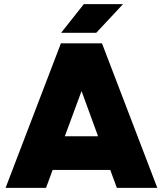

<svg xmlns="http://www.w3.org/2000/svg" viewBox="-20 -910 789 930"><path d="M514 -87H235L203 0H7L275 -700H474L742 0H546ZM386 -890H576L446 -751H276ZM455 -250 375 -469 294 -250Z"/></svg>

Font: Oak Sans Black
Style: Regular
Weight: 900
Designer: Erik Kennedy, Walven
Foundry: Erik Kennedy, Walven
Version: Version 1.000